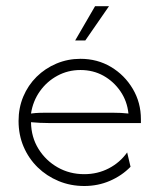

<svg xmlns="http://www.w3.org/2000/svg" viewBox="-20 -603 523 631"><path d="M256.9 8.3Q211.8 8.3 172.6 -8Q133.3 -24.3 103.8 -53.1Q74.3 -81.9 57.6 -120.8Q41 -159.7 41 -205.6Q41 -248.6 56.6 -285.8Q72.2 -322.9 100.3 -350.7Q128.5 -378.5 165.6 -394.1Q202.8 -409.7 244.4 -409.7Q300 -409.7 344.8 -383Q389.6 -356.2 416.3 -311.1Q443.1 -266 443.1 -211.1V-198.6H141Q126.4 -198.6 111.5 -199.3Q96.5 -200 81.9 -201.4Q82.6 -152.1 106.6 -113.5Q130.6 -75 169.8 -52.8Q209 -30.6 256.9 -30.6Q300.7 -30.6 337.5 -49.7Q374.3 -68.8 397.9 -102.1L409 -54.9Q380.6 -25.7 341.3 -8.7Q302.1 8.3 256.9 8.3ZM81.9 -229.9Q96.5 -231.9 111.5 -232.3Q126.4 -232.6 141 -232.6H347.2Q364.6 -232.6 377.4 -231.9Q390.3 -231.2 402.1 -229.9Q397.9 -270.8 375.7 -303.1Q353.5 -335.4 319.8 -354.2Q286.1 -372.9 244.4 -372.9Q203.5 -372.9 168.8 -354.2Q134 -335.4 111.1 -303.1Q88.2 -270.8 81.9 -229.9ZM227.1 -470.1 292.4 -582.6H338.2L260.4 -470.1Z"/></svg>

Font: Afacad Flux ExtraLight
Style: Regular
Weight: 250
Designer: Kristian Moeller
Foundry: Dicotype
Version: Version 1.100